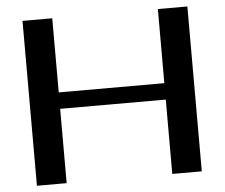

<svg xmlns="http://www.w3.org/2000/svg" viewBox="-52 -803 1008 862"><g transform="rotate(-5 451.5 -371.5)"><path d="M80 -743H214V-409H690V-743H823V0H690V-335H214V0H80Z"/></g></svg>

Font: Aneo
Style: Regular
Weight: 400
Designer: Anastasios Pappas
Foundry: Anastasios Pappas
Version: Version 1.000